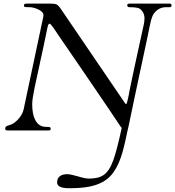

<svg xmlns="http://www.w3.org/2000/svg" viewBox="-20 -708 951 1042"><path d="M290 282.2Q290 248.5 323.7 239.7Q333 237.3 344.5 237.3Q356 237.3 371.3 241Q386.7 244.6 402.3 249Q441.9 261.2 463.4 261.2Q484.9 261.2 505.4 257.1Q525.9 252.9 542 241.9Q558.1 231 570.8 211.7Q583.5 192.4 594.7 162.1Q613.8 109.9 640.6 -13.7Q632.3 -22.9 624.8 -35.4Q617.2 -47.9 577.9 -105.7Q538.6 -163.6 486.6 -240Q434.6 -316.4 398.2 -369.4Q361.8 -422.4 338.9 -455.8Q315.9 -489.3 302.2 -509.5Q288.6 -529.8 281.7 -539.8Q274.9 -549.8 270.5 -556.6Q253.9 -579.6 249 -579.6Q241.7 -579.6 237.3 -557.1Q218.8 -465.8 199.2 -377.4Q179.7 -289.1 167.2 -229.2Q154.8 -169.4 154.8 -142.8Q154.8 -116.2 158.7 -94.7Q162.6 -73.2 171.4 -56.6Q190.9 -19.5 229 -19.5Q245.6 -19.5 250.2 -18.1Q254.9 -16.6 254.9 -11.2V-6.8Q254.9 0 244.1 0H23.9Q16.1 0 12.2 -1.5Q8.3 -2.9 8.3 -10Q8.3 -17.1 11.2 -20Q14.2 -22.9 18.6 -24.9Q22.9 -26.9 28.1 -28.1Q33.2 -29.3 41 -32.2Q48.8 -35.2 60.1 -43.7Q71.3 -52.2 81.1 -63.5Q102.1 -87.9 107.9 -112.8L210.9 -598.1Q211.9 -604 213.9 -611.1Q215.8 -618.2 215.8 -627Q215.8 -635.7 206.8 -644.3Q197.8 -652.8 184.6 -658.2Q160.2 -668.9 140.4 -668.9Q120.6 -668.9 115.2 -670.2Q109.9 -671.4 109.9 -678.2Q109.9 -685.1 114.3 -686.8Q118.7 -688.5 128.9 -688.5H251.5Q279.3 -688.5 287.6 -683.6Q297.9 -678.2 312.5 -656.2L650.9 -159.2Q653.8 -154.8 657.5 -149.2Q661.1 -143.6 664.3 -143.6Q667.5 -143.6 668.9 -150.1Q670.4 -156.7 673.1 -166.5Q675.8 -176.3 678 -188.2Q680.2 -200.2 683.8 -219.7Q687.5 -239.3 695.3 -275.4Q703.1 -311.5 711.9 -353Q732.4 -445.8 742.9 -495.4Q753.4 -544.9 758.8 -567.6Q764.2 -590.3 764.2 -607.4Q764.2 -640.6 739.3 -660.2Q728 -668.9 681.6 -668.9Q674.8 -668.9 672.6 -672.9Q670.4 -676.8 670.4 -680.2Q670.4 -688.5 684.6 -688.5H899.9Q911.1 -688.5 911.1 -678.7Q911.1 -668.9 899.9 -668.9H880.4Q841.3 -668.9 815.4 -634.8Q803.2 -619.1 793.7 -571.8Q784.2 -524.4 778.1 -496.3Q772 -468.3 764.2 -431.2Q756.3 -394 747.3 -352.3Q738.3 -310.5 728.8 -265.6Q719.2 -220.7 710 -177Q700.7 -133.3 692.4 -92.8Q677.2 -19 676.5 -16.8Q675.8 -14.6 675.5 -12.7Q675.3 -10.7 673.8 -6.6Q672.4 -2.4 666.5 27.3Q660.6 57.1 649.2 101.6Q637.7 146 622.1 180.7Q606.4 215.3 585.2 240.5Q564 265.6 533.2 281.7Q502.4 297.9 460.4 305.7Q418.5 313.5 354.2 313.5Q290 313.5 290 282.2Z"/></svg>

Font: Cardo-Italic
Style: Italic
Weight: 400
Italic angle: -12°
Designer: David J. Perry
Foundry: David J. Perry
Version: Version 0.991